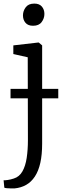

<svg xmlns="http://www.w3.org/2000/svg" viewBox="-31 -803 363 1066"><path d="M50 243Q45 243.5 32.5 243.2Q20 243 8 242Q-4 241 -7 239L-11 198Q-3.5 198.5 12.2 196.2Q28 194 46 188Q76.5 178.5 93.5 148.5Q110.5 118.5 117.2 73.8Q124 29 124 -25L123 -485L43 -503V-551L182 -567H184L203 -551V-6Q203 56 192.8 101.5Q182.5 147 162.5 177.2Q142.5 207.5 114.2 223.5Q86 239.5 50 243ZM152 -660Q124.5 -660 110.5 -676.5Q96.5 -693 96.5 -717.5Q96.5 -742 111.8 -762.5Q127 -783 159 -783H160Q187.5 -783 201.5 -766.5Q215.5 -750 215.5 -725.5Q215.5 -701 200.2 -680.5Q185 -660 153 -660ZM292.5 -309.5V-257H27.5V-309.5Z"/></svg>

Font: Merriweather Light 18pt Light
Style: Regular
Weight: 300
Version: Version 2.100